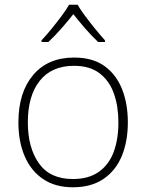

<svg xmlns="http://www.w3.org/2000/svg" viewBox="-20 -835 621 814"><path d="M522 -316Q522 -236 496.5 -174Q471 -112 419 -76.5Q367 -41 289 -41Q214 -41 162.5 -76Q111 -111 84.5 -173Q58 -235 58 -316Q58 -443 120.5 -517Q183 -591 294 -591Q373 -591 423 -555Q473 -519 497.5 -457Q522 -395 522 -316ZM98 -316Q98 -209 145 -142.5Q192 -76 289 -76Q356 -76 399 -106.5Q442 -137 462 -191Q482 -245 482 -316Q482 -384 463 -438Q444 -492 402.5 -524Q361 -556 294 -556Q199 -556 148.5 -492.5Q98 -429 98 -316ZM309 -815Q321 -794 341.5 -766.5Q362 -739 384.5 -711.5Q407 -684 425 -664V-657H396Q369 -682 341 -714.5Q313 -747 291 -775Q269 -747 240.5 -714.5Q212 -682 185 -657H156V-664Q175 -684 197.5 -711.5Q220 -739 240.5 -766.5Q261 -794 273 -815Z"/></svg>

Font: Noto Sans Tamil UI ExtraLight
Style: Regular
Weight: 200
Designer: Jelle Bosma - Monotype Design Team
Foundry: Monotype Imaging Inc.
Version: Version 2.004; ttfautohint (v1.8.4.7-5d5b)